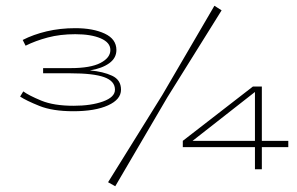

<svg xmlns="http://www.w3.org/2000/svg" viewBox="-20 -579 1033 668"><path d="M235 -192Q163 -192 117 -210.5Q71 -229 50 -243L61 -261Q80 -247 123.5 -229Q167 -211 236 -211Q297 -211 338.5 -226Q380 -241 380 -267Q380 -297 342.5 -310.5Q305 -324 225 -324H130V-342H225Q295 -342 329.5 -360Q364 -378 364 -405Q364 -431 330.5 -445.5Q297 -460 242 -460Q189 -460 146 -448.5Q103 -437 69 -420L59 -440Q96 -459 142.5 -470Q189 -481 242 -481Q304 -481 344.5 -462Q385 -443 385 -405Q385 -377 360 -359Q335 -341 293 -334Q339 -330 370 -315.5Q401 -301 401 -267Q401 -233 356 -212.5Q311 -192 235 -192ZM545 -249 726 -559 751 -543 562 -240 381 69 356 55ZM983 -89V-67H891V10H867V-67H616V-89L860 -278H891V-89ZM650 -89H867V-259Z"/></svg>

Font: Padyakke Expanded One
Style: Regular
Weight: 400
Designer: James Puckett
Foundry: Dunwich Type Founders
Version: Version 1.500; ttfautohint (v1.8.4.7-5d5b)